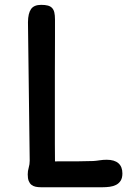

<svg xmlns="http://www.w3.org/2000/svg" viewBox="-20 -788 577 808"><path d="M96.7 -54.2Q96.7 -68.4 100.8 -82.3Q105 -96.2 105 -111.8L97.7 -694.8Q98.1 -731.9 110.6 -749.8Q123 -767.6 153.3 -767.6Q169.9 -767.6 181.2 -764.6Q192.4 -761.7 199.2 -754.4Q206.1 -747.1 208.7 -735.4Q211.4 -723.6 211.4 -706.1V-632.8Q211.4 -602.5 211.2 -560.8Q210.9 -519 210.9 -471.7Q210.9 -424.3 210.9 -373.8Q210.9 -323.2 210.9 -275.1Q210.9 -227.1 210.9 -184.1Q210.9 -141.1 211.4 -108.9Q268.6 -108.9 307.9 -109.1Q347.2 -109.4 372.6 -110.4Q386.2 -111.3 399.9 -113.5Q413.6 -115.7 429.2 -115.7Q461.4 -115.7 478.3 -101.1Q495.1 -86.4 495.1 -58.1Q495.1 -39.1 487.8 -27.6Q480.5 -16.1 468.5 -10Q456.5 -3.9 441.7 -2Q426.8 0 411.6 0H152.3Q140.1 0 129.9 -2.2Q119.6 -4.4 112.3 -10.3Q105 -16.1 100.8 -26.6Q96.7 -37.1 96.7 -54.2Z"/></svg>

Font: Autour One
Style: Regular
Weight: 400
Version: Version 1.007; ttfautohint (v0.92) -l 24 -r 24 -G 200 -x 7 -